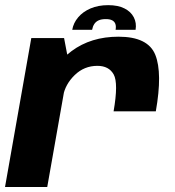

<svg xmlns="http://www.w3.org/2000/svg" viewBox="-31 -744 697 764"><path d="M421 -301H589Q616 -453.5 587 -525.8Q558 -598 440.5 -598Q331 -598 254 -540.8Q177 -483.5 162 -399.5L220 -361.5Q228.5 -408.5 266.2 -445.2Q304 -482 356.5 -482Q402.5 -482 421.5 -447.5Q440.5 -413 421 -301ZM-11 0H157L243.5 -490L224 -592.5H93.5ZM399.5 -723.5Q360 -723.5 329.5 -710.5Q299 -697.5 280 -675Q261 -652.5 256.5 -625.5H335.5Q338 -639 344.2 -648.5Q350.5 -658 361.5 -663Q372.5 -668 390 -668Q406 -668 415.2 -663.2Q424.5 -658.5 428 -649Q431.5 -639.5 429 -625.5H508.5Q513 -652.5 501.5 -675Q490 -697.5 464.2 -710.5Q438.5 -723.5 399.5 -723.5Z"/></svg>

Font: Anybody
Style: Bold Italic
Weight: 700
Italic angle: -10°
Designer: Tyler Finck
Foundry: Etcetera Type Company
Version: Version 1.113;gftools[0.9.25]